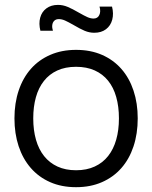

<svg xmlns="http://www.w3.org/2000/svg" viewBox="-20 -762 632 797"><path d="M371.3 -626Q351 -626 331.4 -634.2Q311.8 -642.5 285.2 -658.3Q263.3 -670.8 249.9 -676.8Q236.5 -682.7 224.3 -682.7Q212 -682.7 205 -675.6Q198 -668.5 196.9 -657.3Q195.8 -646.2 199.7 -634.3H147.7Q140.2 -664 146.8 -688.5Q153.3 -713 172.7 -727.3Q192 -741.7 220.7 -741.7Q241.3 -741.7 260.9 -733.4Q280.5 -725.2 307.8 -709.3Q329.7 -696.8 342.9 -690.9Q356.2 -685 368.3 -685Q385.3 -685 392.2 -699.6Q399.2 -714.2 393 -734.7H445Q452.5 -705.3 445.9 -680.3Q439.3 -655.3 420 -640.7Q400.7 -626 371.3 -626ZM295.7 15Q355.7 15 403.1 -5.8Q450.5 -26.5 483.6 -64.1Q516.7 -101.7 534.2 -154.3Q551.7 -207 551.7 -270.7Q551.7 -333.3 534.3 -385.7Q517 -438 484.1 -475.6Q451.2 -513.2 403.8 -534.1Q356.3 -555 295.7 -555Q236.2 -555 188.8 -534.3Q141.3 -513.7 108.3 -476.3Q75.3 -439 57.7 -386.7Q40 -334.3 40 -270.7Q40 -207.7 57.3 -155.2Q74.7 -102.7 107.7 -64.8Q140.7 -26.8 188.1 -5.9Q235.5 15 295.7 15ZM295.7 -55.3Q252.2 -55.3 219 -70.5Q185.8 -85.7 163.3 -113.8Q140.8 -141.8 129.4 -181.7Q118 -221.5 118 -270.7Q118 -319 129 -358.3Q140 -397.7 162.2 -425.8Q184.3 -454 217.7 -469.3Q251 -484.7 295.7 -484.7Q339.7 -484.7 373.1 -469.7Q406.5 -454.7 428.8 -426.9Q451.2 -399.2 462.4 -359.5Q473.7 -319.8 473.7 -270.7Q473.7 -221.8 462.4 -182.2Q451.2 -142.7 428.9 -114.4Q406.7 -86.2 373.3 -70.8Q340 -55.3 295.7 -55.3Z"/></svg>

Font: Vela Sans GX ExtLt
Style: Regular
Weight: 200
Designer: Principal design: Mikhail Sharanda - project Manrope.
Design modification: Ravid Balaliev
Foundry: Mikhail Sharanda
Version: Version 1.001